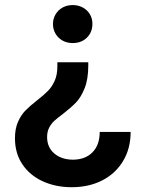

<svg xmlns="http://www.w3.org/2000/svg" viewBox="-20 -534 584 770"><path d="M232.4 -77.1Q210 -60.5 197.5 -49.1Q185.1 -37.6 177 -21.7Q168.9 -5.9 168.9 15.6Q168.9 56.6 197.5 81.3Q226.1 106 272.5 106.4Q322.8 106 351.3 76.4Q379.9 46.9 379.9 -4.9H503.9Q503.9 61.5 473.6 111.8Q443.4 162.1 389.9 189.5Q336.4 216.8 267.6 216.8Q203.6 216.8 151.6 193.1Q99.6 169.4 69.8 125Q40 80.6 40 20.5Q40 -17.6 52 -44.9Q64 -72.3 81.5 -90.3Q99.1 -108.4 127.9 -130.9Q155.8 -152.8 171.6 -168.7Q187.5 -184.6 198.7 -208.7Q210 -232.9 210 -266.6V-284.2H334V-270.5Q334 -216.3 319.3 -179.9Q304.7 -143.6 284.7 -122.8Q264.6 -102.1 232.4 -77.1ZM350.6 -438.5Q350.6 -404.8 328.6 -383.1Q306.6 -361.3 271.5 -361.3Q249 -361.3 231.2 -371.1Q213.4 -380.9 202.9 -398.4Q192.4 -416 192.4 -437.5Q192.4 -459 202.9 -476.6Q213.4 -494.1 231.2 -503.9Q249 -513.7 271.5 -513.7Q293.9 -513.7 312 -503.9Q330.1 -494.1 340.3 -477.1Q350.6 -460 350.6 -438.5Z"/></svg>

Font: Wanted Sans SemiBold
Style: Regular
Weight: 600
Designer: Original Design by Kil Hyung-jin and Kang Hanbin, Wanted Lab, Inc; Hangeul from Source Han Sans by Jang Soo-young and Ka
Foundry: Wanted Lab, Inc.
Version: Version 1.003